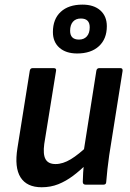

<svg xmlns="http://www.w3.org/2000/svg" viewBox="-20 -779 550 810"><path d="M155.8 11Q93.3 11 66.8 -30.6Q40.3 -72.3 53.6 -154.4L105.6 -480.5Q107.6 -491.7 118.1 -491.7H205.8Q218.9 -491.7 216.5 -480.5L166.7 -171.7Q160.8 -128 172.1 -107.5Q183.5 -86.9 214.4 -86.9Q245.1 -86.9 278.7 -107.2Q312.3 -127.5 353.4 -167.4L347.6 -89Q318.6 -60.2 288.5 -37.5Q258.4 -14.9 226 -1.9Q193.6 11 155.8 11ZM341 0Q329.9 0 329.2 -11.1Q329.5 -29.7 330.8 -50.6Q332.1 -71.6 334.8 -92.2L332.3 -136.2L386.5 -480.5Q388.5 -491.7 399 -491.7H487.4Q498.5 -491.7 497.2 -479.9L440.8 -124.6Q436.5 -94.8 433.3 -66Q430.1 -37.1 428.1 -11.1Q427.7 0 416.7 0ZM305.5 -553.4Q258.2 -553.4 230.7 -577.6Q203.2 -601.8 203.2 -643.7Q203.2 -698.5 236.2 -729Q269.3 -759.5 327.7 -759.5Q376 -759.5 403.4 -735Q430.7 -710.5 430.7 -668.5Q430.7 -614.8 397.3 -584.1Q363.9 -553.4 305.5 -553.4ZM313.2 -612Q334.4 -612 346.5 -625.7Q358.5 -639.4 358.5 -664Q358.5 -700.9 321 -700.9Q299.7 -700.9 287.7 -687.3Q275.8 -673.6 275.8 -649.2Q275.8 -612 313.2 -612Z"/></svg>

Font: Sofia Sans Semi Condensed
Style: Italic
Weight: 400
Italic angle: -9°
Designer: Botio Nikoltchev, Ani Petrova
Foundry: lettersoup
Version: Version 4.101